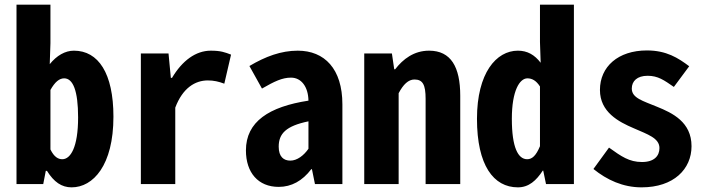

<svg xmlns="http://www.w3.org/2000/svg" viewBox="-20 -792 3040 826"><path d="M288 14C381 14 468 -81 468 -290C468 -477 403 -574 298 -574C260 -574 224 -553 194 -516L197 -606V-772H51V0H166L177 -57H182C212 -9 245 14 288 14ZM248 -107C231 -107 213 -116 197 -149V-405C216 -439 235 -455 256 -455C294 -455 316 -402 316 -287C316 -157 283 -107 248 -107Z M586 0H734V-329C766 -414 820 -446 874 -446C900 -446 921 -441 945 -432L974 -557C948 -567 930 -574 887 -574C822 -574 764 -531 720 -457H715L705 -562H586Z M1179 12C1234 12 1281 -14 1319 -64H1322L1335 0H1453V-343C1453 -496 1376 -574 1261 -574C1189 -574 1122 -549 1053 -508L1107 -411C1161 -442 1194 -458 1232 -458C1276 -458 1306 -419 1307 -359C1138 -333 1038 -269 1038 -145C1038 -49 1091 12 1179 12ZM1229 -101C1201 -101 1179 -117 1179 -161C1179 -217 1210 -250 1307 -270V-152C1287 -123 1258 -101 1229 -101Z M1547 0H1695V-391C1715 -429 1737 -450 1763 -450C1799 -450 1811 -427 1811 -367V0H1960V-380C1960 -504 1920 -574 1826 -574C1761 -574 1714 -538 1680 -494H1676L1666 -562H1547Z M2208 14C2255 14 2287 -15 2315 -58H2317L2329 0H2449V-772H2303V-611L2306 -522C2280 -556 2249 -574 2208 -574C2115 -574 2032 -478 2032 -281C2032 -81 2103 14 2208 14ZM2248 -107C2209 -107 2182 -157 2182 -281C2182 -403 2216 -455 2249 -455C2269 -455 2287 -445 2303 -420V-163C2286 -122 2269 -107 2248 -107Z M2740 14C2879 14 2955 -65 2955 -163C2955 -267 2873 -306 2806 -333C2746 -358 2698 -370 2698 -411C2698 -443 2721 -466 2766 -466C2811 -466 2837 -447 2879 -418L2945 -507C2897 -543 2847 -575 2763 -575C2639 -575 2561 -505 2561 -405C2561 -310 2641 -268 2707 -240C2766 -214 2817 -198 2817 -155C2817 -121 2794 -95 2742 -95C2687 -95 2653 -119 2600 -157L2533 -65C2591 -18 2660 14 2740 14Z"/></svg>

Font: Noto Sans Mono CJK HK
Style: Bold
Weight: 700
Designer: Ryoko NISHIZUKA 西塚涼子 (kana, bopomofo & ideographs); Paul D. Hunt (Latin, Greek & Cyrillic); Sandoll Communications 산돌커뮤니
Foundry: Adobe
Version: Version 2.004;hotconv 1.0.118;makeotfexe 2.5.65603